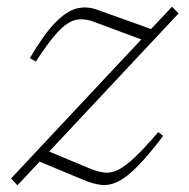

<svg xmlns="http://www.w3.org/2000/svg" viewBox="-20 -542 562 572"><path d="M13 -10.5 401 -424.5 261 -476.5Q230 -488.5 205 -482.5Q180 -476.5 152.5 -447Q125 -417.5 86.5 -358.5L69 -369Q111.5 -441 145.5 -475.5Q179.5 -510 209.5 -517Q239.5 -524 269.5 -513L430 -455.5L492.5 -522L512 -502L126.5 -90.5L247.5 -40Q271 -30.5 290 -28Q309 -25.5 330.2 -35.2Q351.5 -45 380.2 -72Q409 -99 451.5 -148.5L466 -137Q421.5 -78.5 389.2 -46Q357 -13.5 331.5 -1Q306 11.5 281.5 8.8Q257 6 227.5 -6.5L98 -60.5L32 10Z"/></svg>

Font: Newsreader Caption ExtraLight
Style: Italic
Weight: 275
Italic angle: -17°
Designer: Hugues Gentile
Foundry: Production Type
Version: Version 1.001